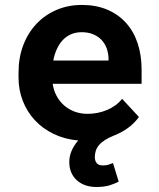

<svg xmlns="http://www.w3.org/2000/svg" viewBox="-20 -558 640 774"><path d="M438.5 -11.2Q416.5 -2.4 401.9 7.3Q387.2 17.1 378.4 27.8Q369.6 38.6 366 50.5Q362.3 62.5 362.3 75.7Q362.3 89.8 369.6 99.4Q377 108.9 395 108.9Q409.2 108.9 418.9 105.5Q428.7 102.1 435.5 99.1L458.5 174.3Q444.8 181.6 423.1 188.7Q401.4 195.8 367.7 195.8Q345.2 195.8 325.4 189.2Q305.7 182.6 291 169.9Q276.4 157.2 267.8 138.4Q259.3 119.6 259.3 94.7Q259.3 72.8 268.3 50.8Q277.3 28.8 295.4 8.3Q240.7 3.4 196.3 -18.1Q151.9 -39.6 120.4 -73.5Q88.9 -107.4 71.8 -151.6Q54.7 -195.8 54.7 -245.6V-265.1Q54.7 -325.7 73.7 -375.7Q92.8 -425.8 127 -461.9Q161.1 -498 208 -518.1Q254.9 -538.1 310.1 -538.1Q367.2 -538.1 411.9 -519.3Q456.5 -500.5 487.5 -466.3Q518.6 -432.1 534.7 -384Q550.8 -335.9 550.8 -277.8V-220.2H192.4Q196.3 -193.4 208.3 -171.1Q220.2 -148.9 238.8 -132.8Q257.3 -116.7 281.2 -107.9Q305.2 -99.1 333.5 -99.1Q353.5 -99.1 373.3 -103Q393.1 -106.9 411.1 -114.5Q429.2 -122.1 444.8 -133.3Q460.4 -144.5 472.2 -159.7L540 -86.4Q527.3 -68.4 507.1 -51Q486.8 -33.7 459.2 -20.3Q431.6 -6.8 397.9 1.5Q364.3 9.8 325.2 9.8Q310.1 9.8 295.4 8.3Q321.8 -20 363.8 -40.5ZM309.1 -428.2Q286.1 -428.2 267.1 -420.2Q248 -412.1 233.6 -397Q219.2 -381.8 209.5 -360.8Q199.7 -339.8 194.8 -314H417.5V-324.7Q416.5 -346.2 409.2 -365.2Q401.9 -384.3 388.2 -398.2Q374.5 -412.1 354.7 -420.2Q335 -428.2 309.1 -428.2Z"/></svg>

Font: Roboto Mono
Style: Bold
Weight: 700
Designer: Google
Version: Version 2.000985; 2015; ttfautohint (v1.3)